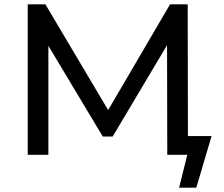

<svg xmlns="http://www.w3.org/2000/svg" viewBox="-20 -720 1040 893"><path d="M964 -87 893 153H813L851 0H758L757 -510L504 -85H458L205 -507V0H109V-700H191L483 -208L771 -700H853L854 -87Z"/></svg>

Font: APTA Sans Medium
Style: Bold
Weight: 500
Version: Version 7.200